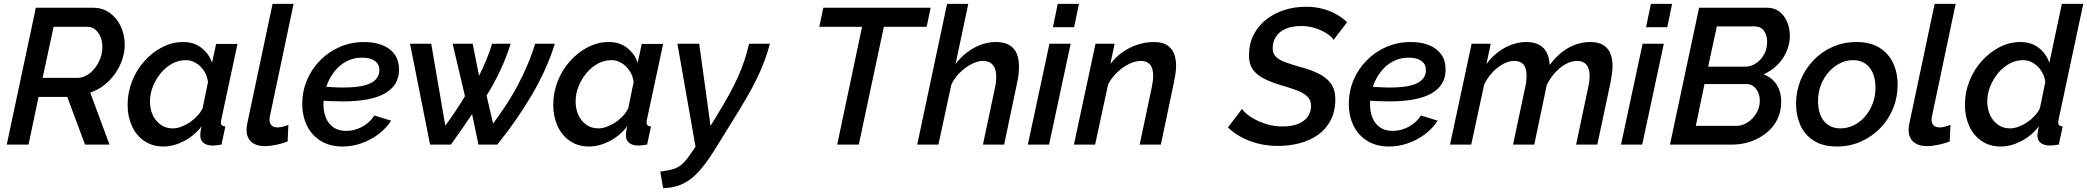

<svg xmlns="http://www.w3.org/2000/svg" viewBox="-20 -750 10827 996"><path d="M15 0 166 -710H461Q513 -710 550.5 -682.5Q588 -655 607.5 -611Q627 -567 627 -518Q627 -478 613.5 -439Q600 -400 575.5 -366Q551 -332 518.5 -307Q486 -282 448 -270L548 0H421L329 -247H180L128 0ZM382 -346Q407 -346 430 -359.5Q453 -373 471.5 -396Q490 -419 500.5 -447.5Q511 -476 511 -506Q511 -536 501 -559.5Q491 -583 473.5 -597Q456 -611 433 -611H258L201 -346Z M828 10Q770 10 728 -19Q686 -48 664 -97Q642 -146 642 -206Q642 -270 665 -328.5Q688 -387 728.5 -432.5Q769 -478 821 -505Q873 -532 930 -532Q987 -532 1026 -501Q1065 -470 1080 -424L1101 -522H1212L1128 -130Q1127 -125 1126.5 -121.5Q1126 -118 1126 -115Q1126 -95 1149 -94L1129 0Q1115 2 1104 3.5Q1093 5 1084 5Q1053 5 1036 -8.5Q1019 -22 1019 -47Q1019 -52 1019.5 -59Q1020 -66 1021.5 -75Q1023 -84 1026 -95Q987 -45 933.5 -17.5Q880 10 828 10ZM876 -84Q896 -84 918.5 -92Q941 -100 962.5 -114Q984 -128 1002 -147Q1020 -166 1031 -188L1059 -325Q1055 -357 1038 -382.5Q1021 -408 996.5 -423Q972 -438 944 -438Q906 -438 872.5 -419.5Q839 -401 813.5 -370Q788 -339 773 -301Q758 -263 758 -224Q758 -184 772.5 -153Q787 -122 813.5 -103Q840 -84 876 -84Z M1354 8Q1309 8 1284 -14Q1259 -36 1259 -77Q1259 -85 1260 -94Q1261 -103 1263 -111L1394 -730H1503L1381 -151Q1380 -146 1379 -141Q1378 -136 1378 -131Q1378 -89 1421 -89Q1432 -89 1447.5 -93Q1463 -97 1476 -102L1472 -16Q1447 -6 1413.5 1Q1380 8 1354 8Z M1757 10Q1691 10 1644 -19Q1597 -48 1572.5 -98Q1548 -148 1548 -211Q1548 -276 1572 -333.5Q1596 -391 1640 -436Q1684 -481 1742.5 -506.5Q1801 -532 1870 -532Q1924 -532 1964.5 -515.5Q2005 -499 2027.5 -467.5Q2050 -436 2050 -388Q2050 -308 1977.5 -266Q1905 -224 1757 -224Q1729 -224 1694 -225.5Q1659 -227 1615 -231L1630 -302Q1670 -300 1701 -298Q1732 -296 1759 -296Q1830 -296 1871 -307Q1912 -318 1930 -338.5Q1948 -359 1948 -385Q1948 -408 1937 -422Q1926 -436 1906 -443.5Q1886 -451 1858 -451Q1814 -451 1777 -431.5Q1740 -412 1713.5 -377.5Q1687 -343 1672.5 -300Q1658 -257 1658 -209Q1658 -171 1670.5 -139.5Q1683 -108 1709.5 -89.5Q1736 -71 1776 -71Q1819 -71 1859 -92.5Q1899 -114 1922 -151L2009 -124Q1984 -85 1944 -54.5Q1904 -24 1855.5 -7Q1807 10 1757 10Z M2107 -523H2217L2290 -98Q2318 -136 2343.5 -174.5Q2369 -213 2392 -251L2328 -523H2432L2465 -357Q2486 -398 2503 -440Q2520 -482 2533 -523H2629Q2607 -453 2576 -386.5Q2545 -320 2504 -254L2538 -109Q2570 -152 2597.5 -193.5Q2625 -235 2648 -275.5Q2671 -316 2690.5 -356.5Q2710 -397 2726.5 -438Q2743 -479 2756 -523H2858Q2818 -393 2741.5 -262Q2665 -131 2560 0H2462L2429 -158Q2403 -119 2375.5 -79.5Q2348 -40 2319 0H2211Z M3036 10Q2978 10 2936 -19Q2894 -48 2872 -97Q2850 -146 2850 -206Q2850 -270 2873 -328.5Q2896 -387 2936.5 -432.5Q2977 -478 3029 -505Q3081 -532 3138 -532Q3195 -532 3234 -501Q3273 -470 3288 -424L3309 -522H3420L3336 -130Q3335 -125 3334.5 -121.5Q3334 -118 3334 -115Q3334 -95 3357 -94L3337 0Q3323 2 3312 3.5Q3301 5 3292 5Q3261 5 3244 -8.5Q3227 -22 3227 -47Q3227 -52 3227.5 -59Q3228 -66 3229.5 -75Q3231 -84 3234 -95Q3195 -45 3141.5 -17.5Q3088 10 3036 10ZM3084 -84Q3104 -84 3126.5 -92Q3149 -100 3170.5 -114Q3192 -128 3210 -147Q3228 -166 3239 -188L3267 -325Q3263 -357 3246 -382.5Q3229 -408 3204.5 -423Q3180 -438 3152 -438Q3114 -438 3080.5 -419.5Q3047 -401 3021.5 -370Q2996 -339 2981 -301Q2966 -263 2966 -224Q2966 -184 2980.5 -153Q2995 -122 3021.5 -103Q3048 -84 3084 -84Z M3405 140Q3447 135 3473 127Q3499 119 3518.5 101.5Q3538 84 3559 53L3588 11L3494 -523H3607L3666 -97L3700 -153Q3737 -213 3763.5 -261.5Q3790 -310 3809 -352.5Q3828 -395 3841.5 -436.5Q3855 -478 3866 -523H3974Q3961 -475 3945 -432.5Q3929 -390 3907 -344Q3885 -298 3851.5 -240.5Q3818 -183 3768 -103L3688 26Q3653 82 3622 120Q3591 158 3559.5 181Q3528 204 3494 214.5Q3460 225 3420 226Z M4452 -611H4230L4251 -710H4808L4787 -611H4565L4435 0H4323Z M4893 -730H5003L4937 -418Q4977 -471 5032.5 -501.5Q5088 -532 5145 -532Q5190 -532 5217 -515.5Q5244 -499 5255 -470.5Q5266 -442 5266 -405Q5266 -385 5263.5 -363.5Q5261 -342 5256 -319L5189 0H5079L5141 -293Q5145 -310 5146.5 -324.5Q5148 -339 5148 -352Q5148 -393 5130 -413.5Q5112 -434 5079 -434Q5052 -434 5020.5 -418Q4989 -402 4960.5 -374.5Q4932 -347 4915 -311L4848 0H4738Z M5424 -523H5534L5422 0H5312ZM5467 -730H5577L5552 -609H5442Z M5663 -523H5762L5740 -418Q5766 -453 5802 -478.5Q5838 -504 5880 -518Q5922 -532 5965 -532Q6009 -532 6034 -516Q6059 -500 6070 -472.5Q6081 -445 6081 -410Q6081 -389 6077.5 -366Q6074 -343 6069 -319L6002 0H5892L5954 -293Q5958 -312 5960 -327.5Q5962 -343 5962 -357Q5962 -397 5945.5 -415.5Q5929 -434 5898 -434Q5869 -434 5836.5 -418Q5804 -402 5775 -374.5Q5746 -347 5728 -311L5661 0H5551Z M6610 7Q6534 7 6466.5 -17.5Q6399 -42 6350 -89L6423 -185Q6431 -172 6450 -156.5Q6469 -141 6497 -127Q6525 -113 6559.5 -103.5Q6594 -94 6633 -94Q6680 -94 6713 -107Q6746 -120 6763.5 -144Q6781 -168 6781 -202Q6781 -231 6761 -250Q6741 -269 6705.5 -282Q6670 -295 6622 -309Q6569 -325 6532.5 -344.5Q6496 -364 6477.5 -392Q6459 -420 6459 -461Q6459 -521 6482.5 -568Q6506 -615 6547.5 -648Q6589 -681 6642.5 -698Q6696 -715 6755 -715Q6801 -715 6840.5 -704.5Q6880 -694 6912 -676Q6944 -658 6968 -635L6898 -543Q6892 -554 6876.5 -566.5Q6861 -579 6838.5 -590Q6816 -601 6788.5 -608Q6761 -615 6731 -615Q6681 -615 6648 -600Q6615 -585 6598.5 -559Q6582 -533 6582 -499Q6582 -473 6598.5 -456Q6615 -439 6646.5 -427.5Q6678 -416 6724 -403Q6780 -388 6820.5 -368Q6861 -348 6884 -316.5Q6907 -285 6907 -236Q6907 -173 6883 -126.5Q6859 -80 6817 -50.5Q6775 -21 6721.5 -7Q6668 7 6610 7Z M7186 10Q7120 10 7073 -19Q7026 -48 7001.5 -98Q6977 -148 6977 -211Q6977 -276 7001 -333.5Q7025 -391 7069 -436Q7113 -481 7171.5 -506.5Q7230 -532 7299 -532Q7353 -532 7393.5 -515.5Q7434 -499 7456.5 -467.5Q7479 -436 7479 -388Q7479 -308 7406.5 -266Q7334 -224 7186 -224Q7158 -224 7123 -225.5Q7088 -227 7044 -231L7059 -302Q7099 -300 7130 -298Q7161 -296 7188 -296Q7259 -296 7300 -307Q7341 -318 7359 -338.5Q7377 -359 7377 -385Q7377 -408 7366 -422Q7355 -436 7335 -443.5Q7315 -451 7287 -451Q7243 -451 7206 -431.5Q7169 -412 7142.5 -377.5Q7116 -343 7101.5 -300Q7087 -257 7087 -209Q7087 -171 7099.5 -139.5Q7112 -108 7138.5 -89.5Q7165 -71 7205 -71Q7248 -71 7288 -92.5Q7328 -114 7351 -151L7438 -124Q7413 -85 7373 -54.5Q7333 -24 7284.5 -7Q7236 10 7186 10Z M7614 -523H7713L7691 -418Q7730 -471 7785 -501.5Q7840 -532 7898 -532Q7938 -532 7964.5 -517.5Q7991 -503 8004 -476.5Q8017 -450 8019 -413Q8048 -452 8081.5 -478.5Q8115 -505 8152.5 -518.5Q8190 -532 8228 -532Q8272 -532 8297.5 -516Q8323 -500 8334 -472Q8345 -444 8345 -407Q8345 -389 8342 -367Q8339 -345 8334 -319L8266 0H8156L8218 -293Q8226 -329 8226 -356Q8226 -396 8209 -415Q8192 -434 8162 -434Q8133 -434 8103.5 -418.5Q8074 -403 8048.5 -375Q8023 -347 8004 -310L7939 0H7829L7891 -293Q7896 -312 7897.5 -327.5Q7899 -343 7899 -357Q7899 -397 7883 -415.5Q7867 -434 7836 -434Q7794 -434 7750 -400Q7706 -366 7679 -311L7612 0H7502Z M8501 -523H8611L8499 0H8389ZM8544 -730H8654L8629 -609H8519Z M8794 -710H9145Q9185 -710 9211.5 -689Q9238 -668 9251.5 -635Q9265 -602 9265 -565Q9265 -523 9248 -483.5Q9231 -444 9200 -413Q9169 -382 9128 -364Q9172 -349 9196 -311.5Q9220 -274 9220 -222Q9220 -170 9199 -129Q9178 -88 9142 -59.5Q9106 -31 9061 -15.5Q9016 0 8967 0H8643ZM8987 -97Q9010 -97 9032 -107.5Q9054 -118 9071 -136Q9088 -154 9098.5 -177.5Q9109 -201 9109 -227Q9109 -251 9100.5 -270.5Q9092 -290 9076.5 -302Q9061 -314 9040 -314H8822L8777 -97ZM9032 -404Q9054 -404 9074.5 -413.5Q9095 -423 9111.5 -440.5Q9128 -458 9137.5 -481.5Q9147 -505 9147 -532Q9147 -568 9130 -590.5Q9113 -613 9083 -613H8886L8841 -404Z M9509 10Q9437 10 9389.5 -20Q9342 -50 9319.5 -100.5Q9297 -151 9297 -211Q9297 -276 9320.5 -334Q9344 -392 9387 -437Q9430 -482 9487 -507Q9544 -532 9610 -532Q9683 -532 9730.5 -502Q9778 -472 9801 -422Q9824 -372 9824 -311Q9824 -246 9800.5 -188Q9777 -130 9734 -85.5Q9691 -41 9633.5 -15.5Q9576 10 9509 10ZM9527 -84Q9562 -84 9595 -99.5Q9628 -115 9653.5 -144Q9679 -173 9694 -211.5Q9709 -250 9709 -296Q9709 -338 9696 -369.5Q9683 -401 9657 -419.5Q9631 -438 9593 -438Q9558 -438 9525.5 -422Q9493 -406 9467 -377Q9441 -348 9426 -309Q9411 -270 9411 -225Q9411 -184 9424 -152Q9437 -120 9463.5 -102Q9490 -84 9527 -84Z M9976 8Q9931 8 9906 -14Q9881 -36 9881 -77Q9881 -85 9882 -94Q9883 -103 9885 -111L10016 -730H10125L10003 -151Q10002 -146 10001 -141Q10000 -136 10000 -131Q10000 -89 10043 -89Q10054 -89 10069.5 -93Q10085 -97 10098 -102L10094 -16Q10069 -6 10035.5 1Q10002 8 9976 8Z M10359 10Q10301 10 10259 -19Q10217 -48 10195 -97Q10173 -146 10173 -206Q10173 -270 10196 -328.5Q10219 -387 10259.5 -432.5Q10300 -478 10352 -505Q10404 -532 10461 -532Q10518 -532 10557 -501Q10596 -470 10611 -424L10676 -730H10787L10659 -130Q10658 -125 10657.5 -121.5Q10657 -118 10657 -115Q10657 -95 10680 -94L10660 0Q10646 2 10635 3.5Q10624 5 10615 5Q10584 5 10566.5 -8.5Q10549 -22 10549 -46Q10549 -51 10550 -57.5Q10551 -64 10552.5 -73.5Q10554 -83 10557 -95Q10518 -45 10464.5 -17.5Q10411 10 10359 10ZM10407 -84Q10427 -84 10449.5 -92Q10472 -100 10493.5 -114Q10515 -128 10533 -147Q10551 -166 10562 -188L10590 -325Q10586 -357 10569 -382.5Q10552 -408 10527.5 -423Q10503 -438 10475 -438Q10437 -438 10403.5 -419.5Q10370 -401 10344.5 -370Q10319 -339 10304 -301Q10289 -263 10289 -224Q10289 -184 10303.5 -153Q10318 -122 10344.5 -103Q10371 -84 10407 -84Z"/></svg>

Font: Raleway Thin SemiBold
Style: Italic
Weight: 600
Italic angle: -12°
Version: Version 4.026